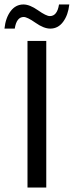

<svg xmlns="http://www.w3.org/2000/svg" viewBox="-36 -839 330 859"><path d="M-16 -711Q-11 -759 11.5 -789Q34 -819 69 -819Q97 -819 134 -793Q171 -767 187 -767Q220 -767 228 -819H274Q269 -772 246.5 -741.5Q224 -711 189 -711Q160 -711 123 -737Q86 -763 70 -763Q38 -763 30 -711ZM87 0V-656H171V0Z"/></svg>

Font: RibengUni
Style: Regular
Weight: 400
Designer: (1) Dr. Andrew Glass (Senior Program Manager at Microsoft Corporation)
(2) Bivuti Chakma (Chakma Font Designer & Keyboar
Foundry: Bivuti Chakma
Version: Version 2.2022; Updated on: 03 June 2022; Friday